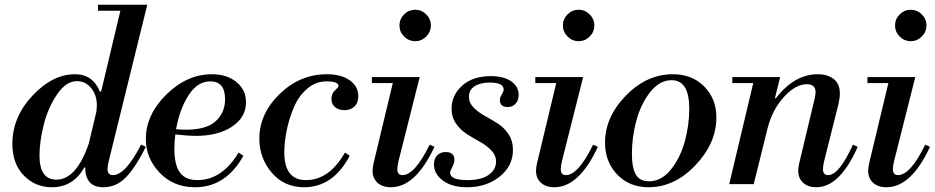

<svg xmlns="http://www.w3.org/2000/svg" viewBox="-20 -774 3931 807"><path d="M392 -729V-754H599L437 -97Q432 -76 432 -63Q432 -38 455 -38Q507 -38 573 -166L593 -157Q553 -76 512 -31.5Q471 13 414 13Q339 13 338 -70H334Q288 13 198 13Q128 13 80 -36.5Q32 -86 32 -169Q32 -282 116.5 -372Q201 -462 295 -462Q370 -462 400 -389H405L486 -729ZM353 -170 385 -304Q387 -324 387 -333Q387 -375 363 -404Q339 -433 304 -433Q257 -433 219 -376Q181 -319 163.5 -248.5Q146 -178 146 -120Q146 -19 217 -19Q301 -19 353 -170Z M871 -462Q934 -462 974 -429Q1014 -396 1014 -344Q1014 -281 955.5 -242Q897 -203 805 -203Q767 -203 717 -209Q713 -181 713 -148Q713 -81 736 -49Q759 -17 810 -17Q913 -17 983 -133L1003 -119Q929 13 800 13Q709 13 651 -48Q593 -109 593 -190Q593 -292 679.5 -377Q766 -462 871 -462ZM864 -432Q810 -432 772.5 -373.5Q735 -315 720 -231Q734 -229 764 -229Q848 -229 887 -265Q926 -301 926 -357Q926 -432 864 -432Z M1403 -412Q1403 -432 1352 -432Q1307 -432 1271 -401Q1235 -370 1215 -322.5Q1195 -275 1185 -226Q1175 -177 1175 -134Q1175 -17 1266 -17Q1364 -17 1430 -133L1450 -119Q1380 13 1258 13Q1174 13 1122 -48.5Q1070 -110 1070 -191Q1070 -296 1155.5 -379Q1241 -462 1354 -462Q1414 -462 1450 -436.5Q1486 -411 1486 -369Q1486 -342 1470 -326.5Q1454 -311 1428 -311Q1404 -311 1388.5 -323.5Q1373 -336 1373 -359Q1373 -380 1388 -394Q1403 -408 1403 -412Z M1543 -425V-450H1744L1655 -97Q1650 -76 1650 -63Q1650 -38 1672 -38Q1723 -38 1786 -166L1806 -157Q1727 13 1623 13Q1587 13 1566.5 -6Q1546 -25 1546 -56Q1546 -69 1550 -87L1631 -425ZM1678.5 -620.5Q1659 -640 1659 -667Q1659 -694 1678.5 -713.5Q1698 -733 1725 -733Q1752 -733 1771.5 -713.5Q1791 -694 1791 -667Q1791 -640 1771.5 -620.5Q1752 -601 1725 -601Q1698 -601 1678.5 -620.5Z M2043 -454Q2098 -454 2129 -432Q2160 -410 2160 -375Q2160 -352 2147 -338Q2134 -324 2114 -324Q2081 -324 2081 -354Q2081 -364 2089 -377Q2097 -390 2097 -398Q2097 -427 2038 -427Q1999 -427 1975 -411.5Q1951 -396 1951 -367Q1951 -342 1970 -322.5Q1989 -303 2016 -288Q2043 -273 2070.5 -256Q2098 -239 2117 -210.5Q2136 -182 2136 -144Q2136 -76 2080 -31.5Q2024 13 1943 13Q1879 13 1841.5 -15Q1804 -43 1804 -83Q1804 -107 1817.5 -121Q1831 -135 1853 -135Q1890 -135 1890 -102Q1890 -89 1881 -72Q1872 -55 1872 -48Q1872 -17 1945 -17Q2003 -17 2034 -39Q2065 -61 2065 -95Q2065 -121 2045.5 -141.5Q2026 -162 1999 -177Q1972 -192 1944.5 -209Q1917 -226 1897.5 -253.5Q1878 -281 1878 -317Q1878 -374 1922.5 -414Q1967 -454 2043 -454Z M2230 -425V-450H2431L2342 -97Q2337 -76 2337 -63Q2337 -38 2359 -38Q2410 -38 2473 -166L2493 -157Q2414 13 2310 13Q2274 13 2253.5 -6Q2233 -25 2233 -56Q2233 -69 2237 -87L2318 -425ZM2365.5 -620.5Q2346 -640 2346 -667Q2346 -694 2365.5 -713.5Q2385 -733 2412 -733Q2439 -733 2458.5 -713.5Q2478 -694 2478 -667Q2478 -640 2458.5 -620.5Q2439 -601 2412 -601Q2385 -601 2365.5 -620.5Z M2708 -12Q2760 -12 2799.5 -61Q2839 -110 2858 -178.5Q2877 -247 2877 -317Q2877 -437 2803 -437Q2752 -437 2712.5 -386.5Q2673 -336 2654.5 -266.5Q2636 -197 2636 -127Q2636 -69 2652.5 -40.5Q2669 -12 2708 -12ZM2706 13Q2625 13 2574 -40.5Q2523 -94 2523 -174Q2523 -282 2610.5 -372Q2698 -462 2808 -462Q2889 -462 2940 -410.5Q2991 -359 2991 -280Q2991 -172 2903 -79.5Q2815 13 2706 13Z M3058 -425V-450H3259L3237 -361H3241Q3319 -462 3417 -462Q3458 -462 3484 -442Q3510 -422 3510 -381Q3510 -362 3504 -336L3444 -97Q3439 -76 3439 -63Q3439 -38 3461 -38Q3507 -38 3565 -166L3585 -157Q3510 13 3411 13Q3376 13 3355.5 -6Q3335 -25 3335 -56Q3335 -69 3339 -87L3404 -359Q3408 -379 3408 -386Q3408 -420 3371 -420Q3324 -420 3275 -366.5Q3226 -313 3206 -234L3148 0H3045L3146 -425Z M3626 -425V-450H3827L3738 -97Q3733 -76 3733 -63Q3733 -38 3755 -38Q3806 -38 3869 -166L3889 -157Q3810 13 3706 13Q3670 13 3649.5 -6Q3629 -25 3629 -56Q3629 -69 3633 -87L3714 -425ZM3761.5 -620.5Q3742 -640 3742 -667Q3742 -694 3761.5 -713.5Q3781 -733 3808 -733Q3835 -733 3854.5 -713.5Q3874 -694 3874 -667Q3874 -640 3854.5 -620.5Q3835 -601 3808 -601Q3781 -601 3761.5 -620.5Z"/></svg>

Font: Libre Bodoni
Style: Italic
Weight: 400
Italic angle: -13°
Designer: Pablo Impallari, Rodrigo Fuenzalida
Foundry: Pablo Impallari, Rodrigo Fuenzalida
Version: Version 1.001